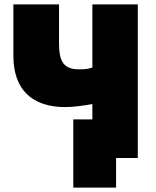

<svg xmlns="http://www.w3.org/2000/svg" viewBox="-20 -720 709 875"><path d="M509 135V0H608V-700H401V-412C380 -406 370 -404 342 -404C273 -404 249 -435 249 -522V-700H41V-465C41 -314 124 -232 277 -232C313 -232 358 -238 401 -246V-176H314V135Z"/></svg>

Font: Fixel Display Black
Style: Regular
Weight: 900
Designer: AlfaBravo + MacPaw
Foundry: Kyrylo Tkachov, Marchela Mozhyna, Serhii Makarenko, Maria Weinstein, Zakhar Kryvoshyya
Version: Version 1.211